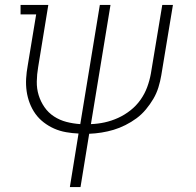

<svg xmlns="http://www.w3.org/2000/svg" viewBox="-20 -540 790 775"><path d="M262 215 297 -1Q272 -2 246.5 -6.5Q221 -11 198.5 -21Q176 -31 156.5 -46Q137 -61 123 -80.5Q109 -100 100 -123.5Q91 -147 87.5 -172Q84 -197 85.5 -223Q87 -249 92 -276L126 -482H63V-520H175L134 -269Q129 -240 128.5 -211Q128 -182 136 -156Q144 -130 159.5 -107.5Q175 -85 198 -70Q221 -55 248 -48Q275 -41 304 -39L383 -520H426L347 -39Q375 -40 402.5 -46Q430 -52 456.5 -64Q483 -76 506.5 -94.5Q530 -113 547 -137Q564 -161 574 -188Q584 -215 589 -243L635 -520H678L631 -236Q627 -212 619.5 -187.5Q612 -163 599 -141Q586 -119 569 -98.5Q552 -78 531 -62.5Q510 -47 486 -35Q462 -23 438.5 -16Q415 -9 390 -5Q365 -1 340 0L305 215Z"/></svg>

Font: Iosevka Etoile XLtObl
Style: Regular
Weight: 200
Italic angle: -9°
Designer: Belleve Invis
Foundry: Belleve Invis
Version: Version 15.5.2; ttfautohint (v1.8.4)